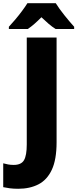

<svg xmlns="http://www.w3.org/2000/svg" viewBox="-92 -947 480 1191"><path d="M21 224Q-8 224 -31 221Q-54 218 -72 214V66Q-58 70 -42 73Q-26 76 -7 76Q40 76 57 46.5Q74 17 74 -51V-714H259V-65Q259 43 229.5 106Q200 169 146.5 196.5Q93 224 21 224ZM254 -927Q275 -893 307.5 -852.5Q340 -812 368 -781V-767H253Q231 -781 210 -799Q189 -817 165 -840Q141 -816 121 -798.5Q101 -781 80 -767H-37V-781Q-20 -799 2 -825Q24 -851 44.5 -878.5Q65 -906 78 -927Z"/></svg>

Font: Noto Sans SemiCondensed Black
Style: Regular
Weight: 900
Width: 4
Designer: Monotype Design Team
Foundry: Monotype Imaging Inc.
Version: Version 2.013; ttfautohint (v1.8.4.7-5d5b)